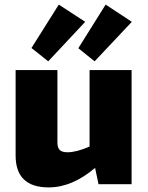

<svg xmlns="http://www.w3.org/2000/svg" viewBox="-20 -802 644 836"><path d="M190 -535 117 -593 236 -782 351 -707ZM321 -592 440 -782 554 -707 392 -535ZM370 -497H553V0H409L394 -71Q294 14 192 14Q48 14 48 -125V-497H230V-182Q230 -159 240 -149Q250 -139 274 -139Q313 -139 370 -164Z"/></svg>

Font: Ezarion Extra Bold
Style: Regular
Weight: 800
Designer: Natanael Gama
Version: Version 1.001;PS 001.001;hotconv 1.0.70;makeotf.lib2.5.58329